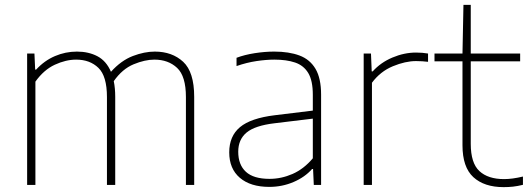

<svg xmlns="http://www.w3.org/2000/svg" viewBox="-20 -760 2172 789"><path d="M91.5 0V-540H121.5L124.5 -474H128.5Q162.5 -511 205.8 -529.5Q249 -548 296 -548Q344 -548 380.5 -528.8Q417 -509.5 436 -465Q478 -511.5 525.8 -529.8Q573.5 -548 616 -548Q687.5 -548 732.8 -506Q778 -464 778 -362V0H744V-361Q744 -447 707.8 -481Q671.5 -515 614.5 -515Q575.5 -515 529 -495.8Q482.5 -476.5 447.5 -426.5Q453.5 -397.5 453.5 -362V0H419.5V-361Q419.5 -447 384.5 -481Q349.5 -515 293 -515Q250.5 -515 205.2 -494Q160 -473 125.5 -424.5V0Z M1086.5 8Q1009.5 8 965.8 -29.2Q922 -66.5 922 -134Q922 -200.5 966.2 -237.5Q1010.5 -274.5 1109.5 -286.5L1265.5 -305.5V-370.5Q1265.5 -428.5 1246.8 -459.8Q1228 -491 1192.8 -503Q1157.5 -515 1107.5 -515Q1074.5 -515 1034 -509Q993.5 -503 952 -488.5V-522.5Q985 -535 1026.8 -541.5Q1068.5 -548 1107 -548Q1167.5 -548 1210.5 -532Q1253.5 -516 1276.5 -477.2Q1299.5 -438.5 1299.5 -371V0H1269.5L1266.5 -65.5H1262.5Q1233 -32 1186.2 -12Q1139.5 8 1086.5 8ZM959 -136.5Q959 -83 990.5 -54Q1022 -25 1087.5 -25Q1136 -25 1182.2 -45.2Q1228.5 -65.5 1265.5 -109.5V-272.5L1108.5 -253.5Q1028 -244 993.5 -215.5Q959 -187 959 -136.5Z M1474.5 0V-540H1504.5L1507.5 -466.5H1511.5Q1544 -503 1592.5 -523.5Q1641 -544 1689.5 -544Q1716.5 -544 1739 -540V-506Q1727 -507.5 1715.2 -508.2Q1703.5 -509 1689.5 -509Q1646 -509 1594.5 -487.8Q1543 -466.5 1508.5 -420V0Z M2049.5 9Q1970 9 1925.2 -32Q1880.5 -73 1880.5 -163V-508H1765.5V-540H1880.5L1884.5 -740H1914.5V-540H2117.5V-508H1914.5V-169Q1914.5 -90 1950 -57Q1985.5 -24 2051.5 -24Q2085 -24 2129 -34.5V-0.5Q2106.5 5 2088.2 7Q2070 9 2049.5 9Z"/></svg>

Font: Encode Sans SemiExpanded SemiExpanded Thin
Style: Regular
Weight: 100
Width: 6
Designer: Multiple Designers
Foundry: Impallari Type
Version: Version 3.000; ttfautohint (v1.8.3) -l 8 -r 50 -G 200 -x 14 